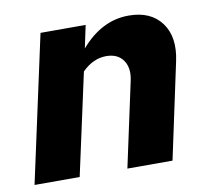

<svg xmlns="http://www.w3.org/2000/svg" viewBox="-64 -594 734 666"><g transform="rotate(-10 303.0 -261.0)"><path d="M6 0 118 -516H277L260 -436Q334 -522 429 -522Q507 -522 544.5 -471Q582 -420 564 -337L492 0H333L397 -297Q407 -341 388 -369Q369 -397 328 -397Q282 -397 243 -358L165 0Z"/></g></svg>

Font: Red Hat Text
Style: Bold Italic
Weight: 700
Italic angle: -12°
Designer: Pentagram, MCKL
Foundry: Pentagram, MCKL
Version: Version 1.023; ttfautohint (v1.8.3)